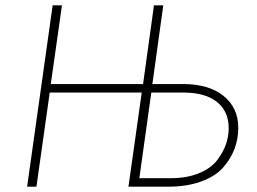

<svg xmlns="http://www.w3.org/2000/svg" viewBox="-20 -702 966 722"><path d="M668 -386Q765 -386 820.5 -341.5Q876 -297 876 -221Q876 -180 862 -142.5Q848 -105 819 -72Q790 -39 736.5 -19.5Q683 0 612 0H463L513 -354H167L117 0H82L178 -682H213L171 -386H518L559 -682H594L553 -386ZM623 -32Q683 -32 728 -50.5Q773 -69 796 -99Q819 -129 829.5 -159Q840 -189 840 -220Q840 -283 796 -318.5Q752 -354 669 -354H549L504 -32Z"/></svg>

Font: Fira Sans UltraLight
Style: Italic
Weight: 200
Italic angle: -8°
Designer: Carrois Corporate & Edenspiekermann AG
Foundry: Carrois Corporate GbR & Edenspiekermann AG
Version: Version 4.203;PS 004.203;hotconv 1.0.88;makeotf.lib2.5.64775